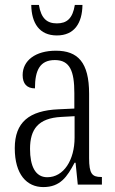

<svg xmlns="http://www.w3.org/2000/svg" viewBox="-20 -750 469 780"><path d="M211 -606C282 -606 314 -656 315 -730H284C275 -674 251 -655 211 -655C171 -655 147 -675 138 -730H107C108 -656 140 -606 211 -606ZM156 10C225 10 253 -32 283 -89H287L296 0H394V-31H391C354 -31 342 -44 342 -108V-369C342 -497 296 -544 207 -544C124 -544 72 -504 72 -445C72 -410 89 -391 122 -391C122 -466 143 -506 203 -506C264 -506 282 -461 282 -372V-309L218 -306C98 -301 40 -253 40 -148C40 -41 89 10 156 10ZM172 -30C123 -30 102 -76 102 -145C102 -225 135 -270 229 -275L283 -278V-191C283 -100 239 -30 172 -30Z"/></svg>

Font: Noto Serif Georgian ExtraCondensed Light
Style: Regular
Weight: 300
Width: 2
Designer: Monotype Design Team, Akaki Razmadze
Foundry: Google LLC
Version: Version 2.003